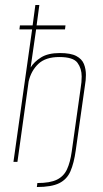

<svg xmlns="http://www.w3.org/2000/svg" viewBox="-20 -650 414 771"><path d="M128 101 130 85Q181 85 208.5 71.5Q236 58 249 30Q262 2 268 -41L304 -297Q306 -308 307 -320Q308 -332 308 -343Q308 -375 291 -398Q274 -421 218 -421Q163 -421 134 -393.5Q105 -366 95 -323L50 0H34L109 -532H58L60 -548H111L122 -630H138L127 -548H243L241 -532H125L103 -379Q117 -402 145 -419.5Q173 -437 220 -437Q264 -437 286.5 -425Q309 -413 317 -393Q325 -373 325 -349Q325 -339 324 -328Q323 -317 321 -306L284 -45Q277 5 263 37.5Q249 70 218 85.5Q187 101 128 101Z"/></svg>

Font: Alumni Sans Pinstripe
Style: Italic
Weight: 400
Italic angle: -8°
Designer: Robert E. Leuschke
Foundry: Robert E. Leuschke
Version: Version 1.010; ttfautohint (v1.8.4.7-5d5b)